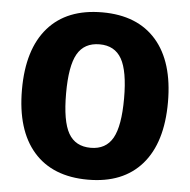

<svg xmlns="http://www.w3.org/2000/svg" viewBox="-51 -758 806 815"><g transform="rotate(5 351.5 -350.5)"><path d="M353 -707Q502.4 -707 582.8 -615Q663.1 -522.9 663.1 -351.1Q663.1 -178.7 582.8 -86.4Q502.4 5.9 353 5.9Q202.1 5.9 121.6 -86.4Q41 -178.7 41 -351.1Q41 -522.9 121.6 -615Q202.1 -707 353 -707ZM353 -570.8Q287.6 -570.8 258.3 -519.5Q229 -468.3 229 -351.1Q229 -232.9 258.3 -181.4Q287.6 -129.9 353 -129.9Q417.5 -129.9 446.8 -181.6Q476.1 -233.4 476.1 -351.1Q476.1 -467.8 446.8 -519.3Q417.5 -570.8 353 -570.8Z"/></g></svg>

Font: Montserrat-Arabic
Style: Bold
Weight: 700
Designer: Mohamed Gaber
Foundry: Kief Type Foundry
Version: Version 5.008;PS 005.008;hotconv 1.0.88;makeotf.lib2.5.64775